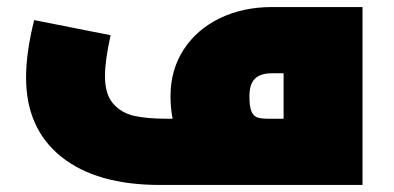

<svg xmlns="http://www.w3.org/2000/svg" viewBox="-20 -525 1119 545"><path d="M1009 -505V0H434Q254 0 154 -80Q54 -160 54 -305Q54 -376 77 -468L294 -425Q278 -354 278 -309Q278 -257 301.5 -230.5Q325 -204 361.5 -196Q398 -188 452 -188H470Q464 -218 464 -252Q464 -327 501.5 -384.5Q539 -442 604.5 -473.5Q670 -505 752 -505ZM785 -188V-317H752Q719 -317 703.5 -301.5Q688 -286 688 -252Q688 -223 693.5 -209.5Q699 -196 709.5 -192Q720 -188 741 -188Z"/></svg>

Font: Cairo Black
Style: Regular
Weight: 900
Designer: Mohamed Gaber, Accademia di Belle Arti di Urbino and others
Foundry: Kief Type Foundry, Accademia di Belle Arti di Urbino and others
Version: Version 3.011